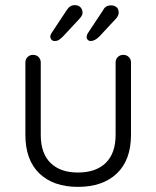

<svg xmlns="http://www.w3.org/2000/svg" viewBox="-20 -722 609 749"><path d="M491 -478V-196Q491 -98 436 -45.5Q381 7 284 7Q188 7 133.5 -45.5Q79 -98 79 -196V-478Q79 -491 87.5 -499.5Q96 -508 109 -508Q122 -508 130.5 -499.5Q139 -491 139 -478V-196Q139 -124 177 -86.5Q215 -49 284 -49Q354 -49 392.5 -86.5Q431 -124 431 -196V-478Q431 -491 439.5 -499.5Q448 -508 461 -508Q474 -508 482.5 -499.5Q491 -491 491 -478ZM176 -578Q176 -586 183 -596L240 -682Q252 -702 272 -702Q285 -702 293.5 -694Q302 -686 302 -672Q302 -663 292 -651L226 -580Q217 -571 210 -566.5Q203 -562 193 -562Q186 -562 181.5 -566.5Q177 -571 176 -578ZM318 -577Q318 -586 325 -596L382 -682Q391 -701 413 -701Q426 -701 434.5 -694Q443 -687 443 -673Q443 -662 434 -651L368 -580Q350 -562 334 -562Q327 -562 322.5 -566.5Q318 -571 318 -577Z"/></svg>

Font: Quicksand
Style: Regular
Weight: 400
Designer: Andrew Paglinawan
Foundry: Andrew Paglinawan
Version: Version 3.000